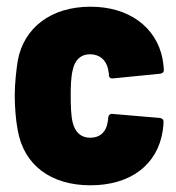

<svg xmlns="http://www.w3.org/2000/svg" viewBox="-20 -545 525 573"><path d="M250 8C368 8 451 -52 466 -157C467 -165 468 -173 468 -182C468 -189 463 -192 457 -193L316 -205C309 -206 304 -202 303 -194C303 -189 302 -184 301 -179C297 -154 281 -134 249 -134C221 -134 204 -151 197 -179C192 -200 191 -227 191 -260C191 -289 192 -316 197 -336C203 -365 220 -383 249 -383C277 -383 296 -366 302 -341L305 -325C305 -322 305 -321 305 -319C306 -314 309 -311 314 -311C315 -311 316 -311 317 -311L458 -325C464 -326 469 -329 469 -336C469 -337 469 -337 469 -338C468 -349 467 -360 465 -370C446 -465 364 -525 250 -525C132 -525 51 -462 33 -364C29 -338 24 -297 24 -260C24 -227 27 -186 33 -156C51 -53 131 8 250 8Z"/></svg>

Font: Barlow Semi Condensed ExtraBold
Style: Regular
Weight: 800
Width: 4
Designer: Jeremy Tribby
Foundry: Tribby Type
Version: Version 1.422;hotconv 1.0.109;makeotfexe 2.5.65596